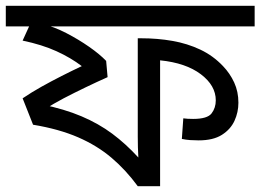

<svg xmlns="http://www.w3.org/2000/svg" viewBox="-30 -642 898 662"><path d="M848 -622V-551H130L114 -560Q156 -550 198.5 -528Q241 -506 277.5 -480.5Q314 -455 336 -432L341 -376Q305 -360 265.5 -341Q226 -322 189.5 -303Q153 -284 125 -265L114 -282Q192 -266 251 -241Q310 -216 357 -181Q404 -146 447 -99Q446 -116 445.5 -134Q445 -152 445 -171V-510H458Q513 -510 564.5 -501Q616 -492 660.5 -471Q705 -450 739 -414Q763 -389 777.5 -357.5Q792 -326 792 -288Q792 -255 778.5 -225.5Q765 -196 735 -177Q705 -158 655 -158Q640 -158 625.5 -159Q611 -160 597 -163L602 -234Q608 -233 617 -232.5Q626 -232 636 -232Q685 -232 699.5 -251Q714 -270 714 -296Q714 -347 662.5 -386Q611 -425 522 -434V0H445Q404 -56 354.5 -98Q305 -140 239.5 -168.5Q174 -197 84 -212L48 -303Q79 -324 113 -343Q147 -362 182.5 -380Q218 -398 252 -414Q214 -443 164.5 -465.5Q115 -488 48 -502L79 -570L81 -551H-10V-622Z"/></svg>

Font: ubangla05
Style: Book
Weight: 400
Designer: Jelle Bosma - Monotype Design Team
Foundry: Monotype Imaging Inc.
Version: Version 2.003